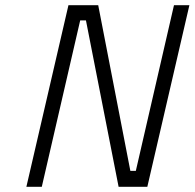

<svg xmlns="http://www.w3.org/2000/svg" viewBox="-20 -715 745 735"><path d="M242 -695H356L479 -61H500L646 -695H705L544 0H434L309 -637H287L140 0H81Z"/></svg>

Font: Cairo Light
Style: Italic
Weight: 300
Italic angle: -13°
Designer: Mohamed Gaber, Accademia di Belle Arti di Urbino and others
Foundry: Kief Type Foundry, Accademia di Belle Arti di Urbino and others
Version: Version 3.011